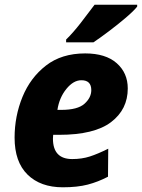

<svg xmlns="http://www.w3.org/2000/svg" viewBox="-20 -786 603 816"><path d="M247 10Q309 10 353 -1.5Q397 -13 439 -35L440 -154Q396 -132 362 -121Q328 -110 287 -110Q205 -110 205 -197Q205 -207 206 -213H231Q381 -213 452 -267Q523 -321 523 -410Q523 -476 476 -517.5Q429 -559 342 -559Q242 -559 175.5 -507.5Q109 -456 75.5 -374Q42 -292 42 -201Q42 -98 97 -44Q152 10 247 10ZM224 -319Q232 -371 262 -408Q292 -445 326 -445Q368 -445 368 -403Q368 -371 339 -345Q310 -319 240 -319ZM261 -606H377Q404 -624 442.5 -653Q481 -682 515 -711Q549 -740 563 -758V-766H382Q356 -731 323 -688.5Q290 -646 261 -618Z"/></svg>

Font: Noto Sans Display Extra
Style: Italic
Weight: 800
Italic angle: -12°
Designer: Monotype Design Team
Foundry: Monotype Imaging Inc.
Version: Version 1.900